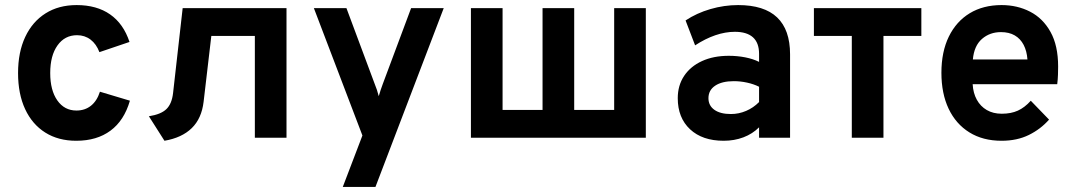

<svg xmlns="http://www.w3.org/2000/svg" viewBox="-20 -543 4238 757"><path d="M280.6 12Q209.8 12 158.4 -20.4Q107 -52.8 79.1 -112.7Q51.2 -172.6 51.2 -255Q51.2 -337.3 79.5 -397.5Q107.7 -457.6 159.6 -490.3Q211.4 -523 282.2 -523Q361.4 -523 414.1 -486.2Q466.9 -449.4 490.6 -377.6L372 -337.4Q359.8 -369.5 337 -386.9Q314.2 -404.2 283.8 -404.2Q235.3 -404.2 206.7 -364Q178 -323.8 178 -255Q178 -187 206 -147.1Q234 -107.2 281.4 -107.2Q314.8 -107.2 338.6 -126.1Q362.4 -145.1 374 -181.4L492.2 -146Q469.5 -67.7 415.7 -27.9Q361.9 12 280.6 12Z M628.4 12 567 -84.6Q614.8 -92.1 636.2 -113Q657.7 -133.9 662.4 -176.4L700.2 -511H1109.6V0H984.8V-401.4H813.2L782.8 -142Q775 -75.7 736 -37.8Q697.1 0.2 628.4 12Z M1331.5 194 1408.9 -8.8 1217.5 -511H1345.9L1457.3 -212.2Q1461.9 -201.4 1466 -188.9Q1470.1 -176.4 1473.3 -163.8Q1476.7 -176.4 1481 -188.8Q1485.2 -201.1 1489.3 -212.2L1600.9 -511H1729.5L1460.3 194Z M1836.7 0V-511H1961.5V-109.6H2119.1V-511H2243.9V-109.6H2401.5V-511H2526.3V0Z M2833.2 12Q2749.3 12 2700.8 -33.2Q2652.2 -78.5 2652.2 -155.8Q2652.2 -206.1 2677.3 -243.8Q2702.5 -281.5 2747.8 -302.2Q2793 -323 2853.4 -323Q2887 -323 2918.2 -316.9Q2949.5 -310.7 2972.8 -299V-330.8Q2972.8 -374.1 2948.7 -395.9Q2924.5 -417.6 2877.4 -417.6Q2840 -417.6 2800.4 -404.1Q2760.9 -390.6 2720.6 -364.2L2683 -462.4Q2726.9 -491.5 2780.9 -507.2Q2835 -523 2890.2 -523Q2992.9 -523 3043.9 -474.4Q3095 -425.7 3095 -328.8V0H2972.8V-41Q2947 -15.2 2911.2 -1.6Q2875.3 12 2833.2 12ZM2861.8 -93.4Q2892.8 -93.4 2921.6 -105.7Q2950.3 -117.9 2972.8 -140.6V-201Q2951.5 -211.6 2925.3 -217.3Q2899.1 -223 2873.2 -223Q2826.5 -223 2799.8 -205.2Q2773.2 -187.5 2773.2 -156Q2773.2 -126.7 2796.5 -110.1Q2819.8 -93.4 2861.8 -93.4Z M3338.4 0V-401.4H3189V-511H3612.6V-401.4H3463.2V0Z M3928.9 12Q3855.3 12 3802.1 -21Q3748.8 -54 3720.2 -114.2Q3691.7 -174.4 3691.7 -256Q3691.7 -338.7 3720.9 -398.6Q3750.2 -458.5 3803.4 -490.8Q3856.7 -523 3928.9 -523Q3990.9 -523 4041.4 -496.9Q4092 -470.9 4121.9 -417.1Q4151.9 -363.4 4151.9 -280.6Q4151.9 -267.4 4151.3 -248.6Q4150.7 -229.9 4148.3 -211H3814.9Q3816.9 -175.9 3831.3 -149.8Q3845.7 -123.6 3870.7 -109.1Q3895.7 -94.6 3929.7 -94.6Q3966.1 -94.6 3992.9 -106.7Q4019.8 -118.8 4044.1 -145.8L4116.1 -71.4Q4083.1 -33.9 4036.5 -10.9Q3989.9 12 3928.9 12ZM3815.7 -308.6H4030.9Q4028.5 -341.9 4015.9 -366.1Q4003.3 -390.3 3980.9 -403.4Q3958.5 -416.4 3926.5 -416.4Q3882.4 -416.4 3851.5 -389.4Q3820.6 -362.4 3815.7 -308.6Z"/></svg>

Font: Overpass
Style: Regular
Weight: 400
Designer: Delve Withrington, Dave Bailey, Thomas Jockin
Foundry: Delve Fonts LLC
Version: Version 4.000